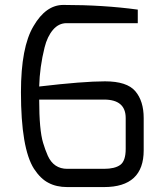

<svg xmlns="http://www.w3.org/2000/svg" viewBox="-20 -758 663 779"><path d="M65 -384Q65 -567 116 -652Q166 -738 237 -738Q400 -738 539 -719V-664H250Q218 -664 195 -637Q172 -610 161 -566Q141 -486 139 -407Q318 -428 406 -428Q495 -428 529 -388Q563 -348 563 -279V-148Q563 1 402 1H253Q209 1 177 -16Q145 -32 118 -73Q65 -156 65 -384ZM139 -354Q139 -230 155 -178Q163 -151 174 -126Q198 -73 253 -73H402Q446 -73 468 -89Q490 -105 490 -154V-279Q490 -354 402 -354Z"/></svg>

Font: Mina
Style: Regular
Weight: 400
Version: Version 1.000